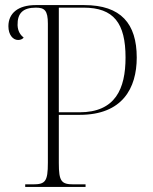

<svg xmlns="http://www.w3.org/2000/svg" viewBox="-20 -734 601 754"><path d="M79 0H316V-10H270C221 -10 211 -21 211 -94V-283H293C461 -283 517 -388 517 -508C517 -641 455 -714 311 -714H120C51 -714 13 -682 13 -631C13 -597 31 -577 51 -577C62 -577 68 -581 73 -586C60 -597 50 -611 49 -635C48 -682 70 -704 121 -704C155 -704 168 -693 168 -641V-95C168 -21 158 -10 109 -10H79ZM292 -293H211V-704H308C427 -704 473 -643 473 -508C473 -385 433 -293 292 -293Z"/></svg>

Font: Noto Serif Display SemiCondensed ExtraLight
Style: Regular
Weight: 200
Width: 4
Designer: Monotype Design Team
Foundry: Monotype Imaging Inc.
Version: Version 2.009